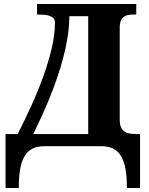

<svg xmlns="http://www.w3.org/2000/svg" viewBox="-20 -734 748 964"><path d="M328.1 -652.8Q328.1 -603.5 320.1 -551.8Q312 -500 298.3 -447.5Q284.7 -395 266.8 -343Q249 -291 228.8 -241.5Q208.5 -191.9 187.5 -146.2Q166.5 -100.6 147 -61H422.9V-652.8ZM68.8 -61Q105.5 -132.8 139.2 -207.3Q172.9 -281.7 198.7 -354Q224.6 -426.3 240.2 -494.1Q255.9 -562 255.9 -620.1Q255.9 -633.8 248.5 -642.1Q241.2 -650.4 229 -654.5Q216.8 -658.7 201.2 -659.9Q185.5 -661.1 168.9 -661.1H166V-713.9H664.1V-661.1H650.9Q636.7 -661.1 624.3 -658.9Q611.8 -656.7 602.1 -649.7Q592.3 -642.6 586.7 -629.4Q581.1 -616.2 581.1 -594.2V-132.8Q581.1 -109.4 587.6 -95.2Q594.2 -81.1 605.2 -73.5Q616.2 -65.9 631.1 -63.5Q646 -61 663.1 -61H683.1V210H617.2Q617.2 154.3 610.1 114.7Q603 75.2 587.6 49.6Q572.3 23.9 547.9 12Q523.4 0 488.8 0H202.1Q167.5 0 143.3 12Q119.1 23.9 103.8 49.6Q88.4 75.2 81.3 114.7Q74.2 154.3 74.2 210H7.8V-61Z"/></svg>

Font: Droids
Style: b
Weight: 700
Foundry: Ascender Corporation
Version: Version 1.00 build 113